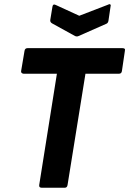

<svg xmlns="http://www.w3.org/2000/svg" viewBox="-20 -881 607 901"><path d="M176 0Q162 0 164 -13L247 -535H91Q86 -535 82 -538.5Q78 -542 79 -547L95 -642Q97 -655 109 -655H555Q561 -655 564.5 -652.5Q568 -650 566 -642L552 -547Q550 -535 538 -535H381L297 -13Q295 0 284 0ZM487 -859Q493 -863 497 -860.5Q501 -858 499 -852L489 -784Q487 -772 478 -769L349 -712Q341 -708 332 -712L225 -771Q214 -777 216 -788L226 -849Q228 -864 241 -858L352 -807Z"/></svg>

Font: Sofia Sans Semi Condensed ExtraBold
Style: Italic
Weight: 800
Italic angle: -9°
Version: Version 4.100